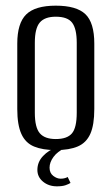

<svg xmlns="http://www.w3.org/2000/svg" viewBox="-20 -523 393 678"><path d="M177 7Q131 7 100.5 -5.5Q70 -18 55.5 -50Q41 -82 41 -138V-369Q41 -441 72.5 -472Q104 -503 177 -503Q250 -503 281.5 -473Q313 -443 313 -369V-138Q313 -82 299 -50.5Q285 -19 255 -6Q225 7 177 7ZM177 -32Q217 -32 234 -52Q251 -72 251 -125V-372Q251 -421 235 -442.5Q219 -464 177 -464Q138 -464 120.5 -443.5Q103 -423 103 -372V-125Q103 -73 120.5 -52.5Q138 -32 177 -32ZM181 135Q152 135 132 118.5Q112 102 112 77Q112 49 132 28Q152 7 177 -1L209 0Q183 12 169 31Q155 50 155 69Q155 88 168 98Q181 108 194 108Q203 108 209.5 106Q216 104 219 102L229 123Q223 127 211.5 131Q200 135 181 135Z"/></svg>

Font: Alumni Sans
Style: Regular
Weight: 400
Designer: Robert E. Leuschke
Foundry: Robert E. Leuschke
Version: Version 1.018